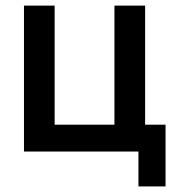

<svg xmlns="http://www.w3.org/2000/svg" viewBox="-20 -543 640 688"><path d="M476.1 125V0H65.9V-522.9H175.8V-96.2H390.1V-522.9H500V-96.2H573.2V125Z"/></svg>

Font: Rawline SemiBold
Style: Regular
Weight: 600
Designer: Matt McInerney, Pablo Impallari, Rodrigo Fuenzalida
Foundry: Matt McInerney, Pablo Impallari, Rodrigo Fuenzalida
Version: Version 4.020;PS 004.020;hotconv 1.0.88;makeotf.lib2.5.64775